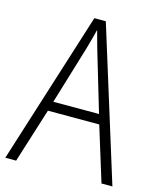

<svg xmlns="http://www.w3.org/2000/svg" viewBox="-108 -792 720 870"><g transform="rotate(15 251.5 -357.5)"><path d="M451.2 0 372.1 -255.9H131.3L50.8 0H0L226.1 -715.3H279.8L502.4 0ZM358.9 -301.3 277.8 -574.2Q273.9 -587.9 269.5 -603.5Q265.1 -619.1 260.7 -635.3Q256.3 -651.4 252 -667Q248.5 -650.9 244.1 -635.5Q239.7 -620.1 235.6 -604.5Q231.4 -588.9 227.1 -574.2L144.5 -301.3Z"/></g></svg>

Font: Open Sans SemiCondensed Light
Style: Regular
Weight: 300
Width: 4
Designer: Monotype Design Team
Foundry: Monotype Imaging Inc.
Version: Version 3.000